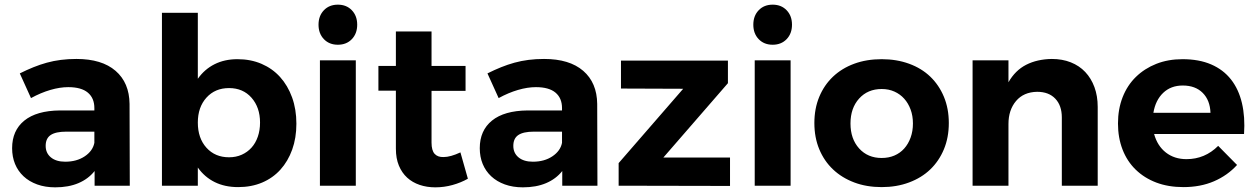

<svg xmlns="http://www.w3.org/2000/svg" viewBox="-20 -797 5387 824"><path d="M386 -63Q359 -29 316.5 -11Q274 7 217 7Q174 7 139.5 -5.5Q105 -18 81 -40.5Q57 -63 44.5 -93.5Q32 -124 32 -161Q32 -237 84.5 -279.5Q137 -322 237 -323H385V-333Q385 -376 357 -399.5Q329 -423 273 -423Q237 -423 196 -411Q155 -399 113 -376L65 -482Q95 -497 123.5 -508.5Q152 -520 181 -528Q210 -536 241.5 -540Q273 -544 308 -544Q417 -544 476 -493Q535 -442 536 -351L537 0H386ZM260 -103Q309 -103 343.5 -126Q378 -149 385 -184V-232H264Q219 -232 197.5 -217.5Q176 -203 176 -171Q176 -140 198.5 -121.5Q221 -103 260 -103Z M999 -543Q1056 -543 1102.5 -523Q1149 -503 1182 -466.5Q1215 -430 1233.5 -379Q1252 -328 1252 -266Q1252 -205 1234 -155Q1216 -105 1183.5 -69Q1151 -33 1105 -13.5Q1059 6 1002 6Q945 6 901.5 -15.5Q858 -37 829 -78V0H675V-742H829V-459Q858 -500 901 -521.5Q944 -543 999 -543ZM963 -122Q993 -122 1017.5 -133Q1042 -144 1059.5 -163.5Q1077 -183 1086.5 -210.5Q1096 -238 1096 -271Q1096 -336 1059.5 -377.5Q1023 -419 963 -419Q903 -419 866 -378Q829 -337 829 -271Q829 -204 866 -163Q903 -122 963 -122Z M1430 -777Q1467 -777 1490 -753Q1513 -729 1513 -691Q1513 -653 1490 -629Q1467 -605 1430 -605Q1393 -605 1370 -629Q1347 -653 1347 -691Q1347 -729 1370 -753Q1393 -777 1430 -777ZM1353 0V-538H1507V0Z M1988 -30Q1958 -13 1922 -3Q1886 7 1848 7Q1812 7 1781 -3.5Q1750 -14 1727.5 -34.5Q1705 -55 1692 -86Q1679 -117 1679 -159V-408H1604V-514H1679V-662H1832V-514H1978V-407H1832V-185Q1832 -151 1845.5 -136.5Q1859 -122 1884 -123Q1913 -123 1956 -143Z M2393 -63Q2366 -29 2323.5 -11Q2281 7 2224 7Q2181 7 2146.5 -5.5Q2112 -18 2088 -40.5Q2064 -63 2051.5 -93.5Q2039 -124 2039 -161Q2039 -237 2091.5 -279.5Q2144 -322 2244 -323H2392V-333Q2392 -376 2364 -399.5Q2336 -423 2280 -423Q2244 -423 2203 -411Q2162 -399 2120 -376L2072 -482Q2102 -497 2130.5 -508.5Q2159 -520 2188 -528Q2217 -536 2248.5 -540Q2280 -544 2315 -544Q2424 -544 2483 -493Q2542 -442 2543 -351L2544 0H2393ZM2267 -103Q2316 -103 2350.5 -126Q2385 -149 2392 -184V-232H2271Q2226 -232 2204.5 -217.5Q2183 -203 2183 -171Q2183 -140 2205.5 -121.5Q2228 -103 2267 -103Z M2827 -121H3113V1L2635 0V-97L2912 -416L2645 -417V-537H3104V-440Z M3296 -777Q3333 -777 3356 -753Q3379 -729 3379 -691Q3379 -653 3356 -629Q3333 -605 3296 -605Q3259 -605 3236 -629Q3213 -653 3213 -691Q3213 -729 3236 -753Q3259 -777 3296 -777ZM3219 0V-538H3373V0Z M3764 -543Q3828 -543 3881.5 -523.5Q3935 -504 3972.5 -468Q4010 -432 4031 -381.5Q4052 -331 4052 -269Q4052 -207 4031 -156.5Q4010 -106 3972.5 -70Q3935 -34 3881.5 -14Q3828 6 3764 6Q3699 6 3646 -14Q3593 -34 3555 -70Q3517 -106 3496 -156.5Q3475 -207 3475 -269Q3475 -331 3496 -381.5Q3517 -432 3555 -468Q3593 -504 3646 -523.5Q3699 -543 3764 -543ZM3764 -415Q3704 -415 3667 -374Q3630 -333 3630 -267Q3630 -201 3667 -160Q3704 -119 3764 -119Q3794 -119 3818.5 -129.5Q3843 -140 3860.5 -159.5Q3878 -179 3888 -206.5Q3898 -234 3898 -267Q3898 -300 3888 -327Q3878 -354 3860.5 -373.5Q3843 -393 3818.5 -404Q3794 -415 3764 -415Z M4494 -544Q4539 -544 4575.5 -529.5Q4612 -515 4637.5 -488Q4663 -461 4677 -423Q4691 -385 4691 -338V0H4537V-293Q4537 -344 4509 -373.5Q4481 -403 4431 -403Q4373 -402 4340.5 -363.5Q4308 -325 4308 -265V0H4154V-538H4308V-444Q4337 -495 4384 -519Q4431 -543 4494 -544Z M5055 -543Q5126 -543 5178 -520.5Q5230 -498 5263 -456Q5296 -414 5310 -354.5Q5324 -295 5319 -222H4933Q4947 -171 4983.5 -142.5Q5020 -114 5072 -114Q5151 -114 5208 -171L5289 -89Q5248 -44 5190 -19Q5132 6 5059 6Q4994 6 4942.5 -13.5Q4891 -33 4854 -69Q4817 -105 4797.5 -155.5Q4778 -206 4778 -267Q4778 -329 4798 -380Q4818 -431 4855 -467Q4892 -503 4942.5 -523Q4993 -543 5055 -543ZM5175 -313Q5173 -367 5141.5 -398.5Q5110 -430 5056 -430Q5005 -430 4972 -398.5Q4939 -367 4930 -313Z"/></svg>

Font: Montserrat Semi Bold
Style: Regular
Weight: 600
Designer: Julieta Ulanovsky
Foundry: Julieta Ulanovsky
Version: Version 3.001 September 28, 2015